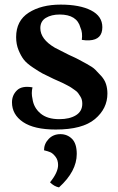

<svg xmlns="http://www.w3.org/2000/svg" viewBox="-20 -548 514 833"><path d="M222 14Q128 14 80 -18.5Q32 -51 32 -104Q32 -135 53.5 -156Q75 -177 121 -169Q115 -144 121 -119Q126 -81 155.5 -56Q185 -31 237 -31Q282 -31 309.5 -48Q337 -65 337 -98Q337 -107 335 -115Q333 -123 328 -130.5Q323 -138 319 -144Q315 -150 305.5 -156.5Q296 -163 290.5 -167Q285 -171 272.5 -177.5Q260 -184 254 -187Q248 -190 233 -196.5Q218 -203 212 -206Q178 -222 164 -229.5Q150 -237 123 -255Q96 -273 83.5 -289Q71 -305 60.5 -330.5Q50 -356 50 -387Q50 -458 104.5 -493Q159 -528 243 -528Q326 -528 375 -503Q424 -478 424 -430Q424 -376 368 -373Q353 -372 335 -375Q339 -407 329 -428Q314 -485 239 -485Q203 -485 179 -470.5Q155 -456 155 -426Q155 -378 218 -341Q233 -333 279 -310Q310 -296 320 -290.5Q330 -285 356 -271Q382 -257 393 -246Q404 -235 419 -218.5Q434 -202 440 -183Q446 -164 446 -142Q446 -77 392 -31.5Q338 14 222 14ZM236 265Q215 261 197 243Q232 200 232 168Q232 146 220.5 131.5Q209 117 198.5 112.5Q188 108 171 104Q171 76 191 55Q211 34 242 34Q272 34 292.5 54.5Q313 75 313 120Q313 195 236 265Z"/></svg>

Font: Arima Koshi Semi Bold
Style: Regular
Weight: 600
Designer: Joana Correia and Natanael Gama
Foundry: NDISCOVER
Version: Version 1.019;PS 001.019;hotconv 1.0.88;makeotf.lib2.5.64775